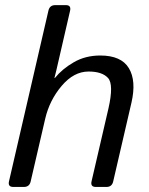

<svg xmlns="http://www.w3.org/2000/svg" viewBox="-20 -741 591 761"><path d="M32.7 0Q10.7 0 15.6 -22L171.9 -698.7Q176.8 -720.7 199.2 -720.7H241.2Q262.7 -720.7 257.8 -698.7L203.1 -461.4Q200.2 -447.8 195.8 -432.1H197.8Q226.6 -467.8 272.7 -494.4Q318.8 -521 377.4 -521Q460.4 -521 490.7 -470.9Q521 -420.9 501 -334L428.7 -22Q423.8 0 401.9 0H359.9Q337.9 0 342.8 -22L409.7 -310.5Q431.6 -406.2 408.2 -431.9Q384.8 -457.5 331.1 -457.5Q272.5 -457.5 224.4 -400.6Q176.3 -343.8 159.2 -270.5L101.6 -22Q96.7 0 74.7 0Z"/></svg>

Font: Istok Web
Style: BoldItalic
Weight: 700
Italic angle: -13°
Designer: Andrey V. Panov
Foundry: Andrey V. Panov
Version: Version 1.0.2g